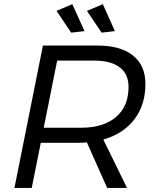

<svg xmlns="http://www.w3.org/2000/svg" viewBox="-20 -924 763 944"><path d="M407 -224Q388.5 -222 364 -222H180.5L136 0H51L191 -700H459.5Q573.5 -700 634.2 -650.8Q695 -601.5 695 -511.5Q695 -409 640.8 -337.5Q586.5 -266 488 -238L604.5 0H507ZM258 -870.5 335.5 -903.5 395.5 -771 330 -763.5ZM407.5 -870.5 485.5 -903.5 545 -771 479.5 -763.5ZM261 -626 195 -296H379Q489 -296 550.5 -348.8Q612 -401.5 612 -496.5Q612 -559.5 568.8 -592.8Q525.5 -626 445 -626Z"/></svg>

Font: Argentum Sans Light
Style: Italic
Weight: 300
Italic angle: -11.3°
Designer: Julieta Ulanovsky (font), Owen Earl (portions from Jones font), Cristiano Sobral (main changes and remaster)
Foundry: Julieta Ulanovsky (font), Owen Earl (portions from Jones font), Cristiano Sobral (main changes and remaster)
Version: Version 3.127